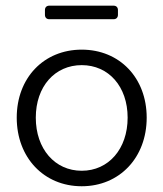

<svg xmlns="http://www.w3.org/2000/svg" viewBox="-20 -646 577 678"><path d="M138.7 -610.4V-593.8C138.7 -584 144.5 -578.1 154.3 -578.1H380.9C390.6 -578.1 396.5 -584 396.5 -593.8V-610.4C396.5 -620.1 390.6 -626 380.9 -626H154.3C144.5 -626 138.7 -620.1 138.7 -610.4ZM268.6 11.7C402.3 11.7 498 -89.8 498 -230.5C498 -371.1 402.3 -470.7 268.6 -470.7C134.8 -470.7 39.1 -371.1 39.1 -230.5C39.1 -89.8 134.8 11.7 268.6 11.7ZM268.6 -43C173.8 -43 106.4 -120.1 106.4 -230.5C106.4 -340.8 173.8 -416 268.6 -416C363.3 -416 430.7 -340.8 430.7 -230.5C430.7 -120.1 363.3 -43 268.6 -43Z"/></svg>

Font: Ed Sans Neue Light
Style: Regular
Weight: 300
Designer: Stephen Hutchings
Version: Version 1.004;PS 001.004;hotconv 1.0.88;makeotf.lib2.5.64775